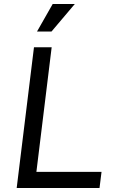

<svg xmlns="http://www.w3.org/2000/svg" viewBox="-20 -935 564 955"><path d="M63 0 149 -700H237L161 -80H485L475 0ZM236 -778H164L242 -915H352Z"/></svg>

Font: Inclusive Sans
Style: Italic
Weight: 400
Italic angle: -7°
Designer: Olivia King
Foundry: Olivia King
Version: Version 2.004